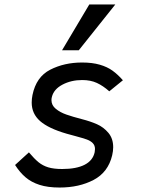

<svg xmlns="http://www.w3.org/2000/svg" viewBox="-20 -836 640 860"><path d="M47.5 -97 109.5 -153.5Q134 -124.5 152.8 -109.2Q171.5 -94 196 -86.5Q220.5 -79 258.5 -79Q322 -79 359 -98Q396 -117 404 -154Q405.5 -162.5 405.5 -168.5Q405.5 -185 395.2 -195.2Q385 -205.5 368 -211.5Q351 -217.5 317.5 -226.5Q298 -231.5 279 -237Q197.5 -260.5 159.8 -293.5Q122 -326.5 122 -376.5Q122 -393.5 125.5 -410.5Q142 -491.5 205 -523.8Q268 -556 347.5 -556Q393.5 -556 427 -546.2Q460.5 -536.5 484 -519.5Q507.5 -502.5 530.5 -476.5L469.5 -427Q442 -451.5 414 -464.5Q386 -477.5 348 -477.5Q299 -477.5 260 -457Q221 -436.5 212.5 -402Q210.5 -395.5 210.5 -387.5Q210.5 -364.5 230 -348.5Q249.5 -332.5 277.5 -322.8Q305.5 -313 348 -302Q385 -292.5 414.5 -279.5Q444 -266.5 465.5 -241Q487 -215.5 487 -176.5Q487 -160 482.5 -140.5Q464.5 -64.5 399.5 -30.2Q334.5 4 247 4Q194 4 157 -8Q120 -20 94.5 -41.8Q69 -63.5 47.5 -97ZM258 -611 380 -816H496.5L333 -611Z"/></svg>

Font: JuliaMono Italic
Style: Regular
Weight: 400
Italic angle: -9°
Monospace: yes
Designer: cormullion
Foundry: corm
Version: Version 0.049; ttfautohint (v1.8.4)